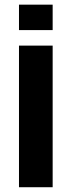

<svg xmlns="http://www.w3.org/2000/svg" viewBox="-20 -784 312 804"><path d="M59.5 0H200.5V-593H59.5ZM59.5 -764.5V-658H200.5V-764.5Z"/></svg>

Font: Anybody UltraCondensed Thin SemiBold
Style: Regular
Weight: 600
Version: Version 1.111